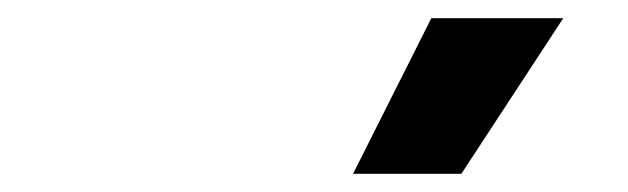

<svg xmlns="http://www.w3.org/2000/svg" viewBox="-20 -807 690 211"><path d="M368 -616 454 -787H599L487 -616Z"/></svg>

Font: Azeret Mono SemiBold
Style: Regular
Weight: 600
Designer: Martin Vácha
Foundry: Displaay
Version: Version 1.002